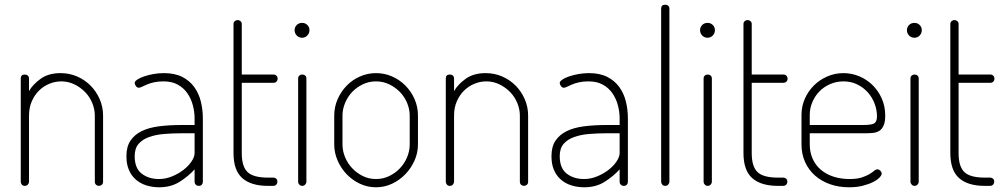

<svg xmlns="http://www.w3.org/2000/svg" viewBox="-20 -788 4255 814"><path d="M103 -18Q103 -11 98 -5.5Q93 0 85 0Q77 0 72.5 -5.5Q68 -11 68 -18V-455Q68 -472 85 -472Q93 -472 98 -467.5Q103 -463 103 -455V-402Q120 -431 153 -454.5Q186 -478 237 -478Q274 -478 306.5 -464Q339 -450 363.5 -425.5Q388 -401 402.5 -368Q417 -335 417 -298V-18Q417 -9 411.5 -4.5Q406 0 399 0Q393 0 387.5 -4.5Q382 -9 382 -18V-298Q382 -325 371 -351.5Q360 -378 340.5 -398Q321 -418 295 -430.5Q269 -443 240 -443Q214 -443 189.5 -433Q165 -423 146 -404.5Q127 -386 115 -359Q103 -332 103 -298Z M675 -478Q721 -478 752.5 -462Q784 -446 803.5 -419Q823 -392 831.5 -357.5Q840 -323 840 -286V-18Q840 -10 835.5 -5Q831 0 823 0Q815 0 810 -5Q805 -10 805 -18V-70Q779 -41 742 -17.5Q705 6 655 6Q626 6 600.5 -2Q575 -10 556 -26.5Q537 -43 526.5 -67.5Q516 -92 516 -126Q516 -166 533 -191.5Q550 -217 580.5 -232Q611 -247 654 -252.5Q697 -258 749 -258H805V-286Q805 -314 797.5 -342Q790 -370 774.5 -392.5Q759 -415 734 -429Q709 -443 673 -443Q650 -443 632.5 -439Q615 -435 602.5 -429.5Q590 -424 581.5 -420Q573 -416 569 -416Q561 -416 556 -423.5Q551 -431 551 -436Q551 -443 562 -450.5Q573 -458 590.5 -464Q608 -470 630 -474Q652 -478 675 -478ZM805 -223H750Q711 -223 675.5 -220Q640 -217 612 -207Q584 -197 567.5 -178Q551 -159 551 -126Q551 -75 580.5 -52Q610 -29 654 -29Q682 -29 709 -40Q736 -51 757.5 -67.5Q779 -84 792 -103.5Q805 -123 805 -139Z M970 -686Q970 -694 975.5 -698.5Q981 -703 987 -703Q994 -703 999.5 -698.5Q1005 -694 1005 -686V-472H1140Q1147 -472 1152 -467Q1157 -462 1157 -454Q1157 -447 1152 -442Q1147 -437 1140 -437H1005V-139Q1005 -82 1029.5 -58.5Q1054 -35 1116 -35H1139Q1146 -35 1151 -30.5Q1156 -26 1156 -18Q1156 -10 1151 -5Q1146 0 1139 0H1116Q1044 0 1007 -33Q970 -66 970 -139Z M1261 -472Q1269 -472 1274 -467.5Q1279 -463 1279 -455V-18Q1279 -11 1274 -5.5Q1269 0 1261 0Q1254 0 1249 -5.5Q1244 -11 1244 -18V-455Q1244 -463 1249 -467.5Q1254 -472 1261 -472ZM1261 -691Q1274 -691 1283 -682Q1292 -673 1292 -660Q1292 -647 1283 -637.5Q1274 -628 1261 -628Q1247 -628 1238 -637.5Q1229 -647 1229 -660Q1229 -673 1238 -682Q1247 -691 1261 -691Z M1574 -478Q1610 -478 1642 -464Q1674 -450 1698.5 -425.5Q1723 -401 1737.5 -368Q1752 -335 1752 -298V-176Q1752 -140 1737.5 -107.5Q1723 -75 1698.5 -49.5Q1674 -24 1642 -9Q1610 6 1574 6Q1538 6 1506 -9Q1474 -24 1450 -49Q1426 -74 1411.5 -107Q1397 -140 1397 -176V-298Q1397 -334 1411 -366.5Q1425 -399 1449 -424Q1473 -449 1505.5 -463.5Q1538 -478 1574 -478ZM1717 -298Q1717 -325 1706 -351.5Q1695 -378 1675.5 -398Q1656 -418 1630 -430.5Q1604 -443 1574 -443Q1544 -443 1518 -430.5Q1492 -418 1473 -398Q1454 -378 1443 -351.5Q1432 -325 1432 -298V-176Q1432 -148 1443 -121.5Q1454 -95 1473.5 -74.5Q1493 -54 1518.5 -41.5Q1544 -29 1574 -29Q1604 -29 1630 -41.5Q1656 -54 1675.5 -74.5Q1695 -95 1706 -121.5Q1717 -148 1717 -176Z M1905 -18Q1905 -11 1900 -5.5Q1895 0 1887 0Q1879 0 1874.5 -5.5Q1870 -11 1870 -18V-455Q1870 -472 1887 -472Q1895 -472 1900 -467.5Q1905 -463 1905 -455V-402Q1922 -431 1955 -454.5Q1988 -478 2039 -478Q2076 -478 2108.5 -464Q2141 -450 2165.5 -425.5Q2190 -401 2204.5 -368Q2219 -335 2219 -298V-18Q2219 -9 2213.5 -4.5Q2208 0 2201 0Q2195 0 2189.5 -4.5Q2184 -9 2184 -18V-298Q2184 -325 2173 -351.5Q2162 -378 2142.5 -398Q2123 -418 2097 -430.5Q2071 -443 2042 -443Q2016 -443 1991.5 -433Q1967 -423 1948 -404.5Q1929 -386 1917 -359Q1905 -332 1905 -298Z M2477 -478Q2523 -478 2554.5 -462Q2586 -446 2605.5 -419Q2625 -392 2633.5 -357.5Q2642 -323 2642 -286V-18Q2642 -10 2637.5 -5Q2633 0 2625 0Q2617 0 2612 -5Q2607 -10 2607 -18V-70Q2581 -41 2544 -17.5Q2507 6 2457 6Q2428 6 2402.5 -2Q2377 -10 2358 -26.5Q2339 -43 2328.5 -67.5Q2318 -92 2318 -126Q2318 -166 2335 -191.5Q2352 -217 2382.5 -232Q2413 -247 2456 -252.5Q2499 -258 2551 -258H2607V-286Q2607 -314 2599.5 -342Q2592 -370 2576.5 -392.5Q2561 -415 2536 -429Q2511 -443 2475 -443Q2452 -443 2434.5 -439Q2417 -435 2404.5 -429.5Q2392 -424 2383.5 -420Q2375 -416 2371 -416Q2363 -416 2358 -423.5Q2353 -431 2353 -436Q2353 -443 2364 -450.5Q2375 -458 2392.5 -464Q2410 -470 2432 -474Q2454 -478 2477 -478ZM2607 -223H2552Q2513 -223 2477.5 -220Q2442 -217 2414 -207Q2386 -197 2369.5 -178Q2353 -159 2353 -126Q2353 -75 2382.5 -52Q2412 -29 2456 -29Q2484 -29 2511 -40Q2538 -51 2559.5 -67.5Q2581 -84 2594 -103.5Q2607 -123 2607 -139Z M2800 -768Q2808 -768 2813 -763.5Q2818 -759 2818 -751V-18Q2818 -11 2813 -5.5Q2808 0 2800 0Q2792 0 2787.5 -5.5Q2783 -11 2783 -18V-751Q2783 -768 2800 -768Z M2980 -472Q2988 -472 2993 -467.5Q2998 -463 2998 -455V-18Q2998 -11 2993 -5.5Q2988 0 2980 0Q2973 0 2968 -5.5Q2963 -11 2963 -18V-455Q2963 -463 2968 -467.5Q2973 -472 2980 -472ZM2980 -691Q2993 -691 3002 -682Q3011 -673 3011 -660Q3011 -647 3002 -637.5Q2993 -628 2980 -628Q2966 -628 2957 -637.5Q2948 -647 2948 -660Q2948 -673 2957 -682Q2966 -691 2980 -691Z M3132 -686Q3132 -694 3137.5 -698.5Q3143 -703 3149 -703Q3156 -703 3161.5 -698.5Q3167 -694 3167 -686V-472H3302Q3309 -472 3314 -467Q3319 -462 3319 -454Q3319 -447 3314 -442Q3309 -437 3302 -437H3167V-139Q3167 -82 3191.5 -58.5Q3216 -35 3278 -35H3301Q3308 -35 3313 -30.5Q3318 -26 3318 -18Q3318 -10 3313 -5Q3308 0 3301 0H3278Q3206 0 3169 -33Q3132 -66 3132 -139Z M3556 -478Q3591 -478 3623 -464.5Q3655 -451 3679.5 -427Q3704 -403 3718.5 -370Q3733 -337 3733 -298Q3733 -271 3726 -255.5Q3719 -240 3707.5 -233Q3696 -226 3681 -224.5Q3666 -223 3650 -223H3413V-176Q3413 -142 3425.5 -114.5Q3438 -87 3460.5 -68Q3483 -49 3514 -39Q3545 -29 3582 -29Q3613 -29 3633 -35.5Q3653 -42 3665.5 -49.5Q3678 -57 3685.5 -63.5Q3693 -70 3700 -70Q3707 -70 3712.5 -64Q3718 -58 3718 -52Q3718 -45 3708.5 -35Q3699 -25 3681 -16Q3663 -7 3637.5 -0.5Q3612 6 3580 6Q3536 6 3499 -7Q3462 -20 3435 -44Q3408 -68 3393 -101.5Q3378 -135 3378 -176V-301Q3378 -337 3392 -369Q3406 -401 3430.5 -425.5Q3455 -450 3487.5 -464Q3520 -478 3556 -478ZM3638 -258Q3675 -258 3686.5 -265Q3698 -272 3698 -295Q3698 -322 3688 -348.5Q3678 -375 3659.5 -396Q3641 -417 3614.5 -430Q3588 -443 3556 -443Q3526 -443 3499.5 -431.5Q3473 -420 3454 -400.5Q3435 -381 3424 -355Q3413 -329 3413 -301V-258Z M3857 -472Q3865 -472 3870 -467.5Q3875 -463 3875 -455V-18Q3875 -11 3870 -5.5Q3865 0 3857 0Q3850 0 3845 -5.5Q3840 -11 3840 -18V-455Q3840 -463 3845 -467.5Q3850 -472 3857 -472ZM3857 -691Q3870 -691 3879 -682Q3888 -673 3888 -660Q3888 -647 3879 -637.5Q3870 -628 3857 -628Q3843 -628 3834 -637.5Q3825 -647 3825 -660Q3825 -673 3834 -682Q3843 -691 3857 -691Z M4009 -686Q4009 -694 4014.5 -698.5Q4020 -703 4026 -703Q4033 -703 4038.5 -698.5Q4044 -694 4044 -686V-472H4179Q4186 -472 4191 -467Q4196 -462 4196 -454Q4196 -447 4191 -442Q4186 -437 4179 -437H4044V-139Q4044 -82 4068.5 -58.5Q4093 -35 4155 -35H4178Q4185 -35 4190 -30.5Q4195 -26 4195 -18Q4195 -10 4190 -5Q4185 0 4178 0H4155Q4083 0 4046 -33Q4009 -66 4009 -139Z"/></svg>

Font: AkaAcidDosis
Style: ExtraLight
Weight: 250
Designer: Edgar Tolentino, Pablo Impallari, Igino Marini, Aka-Acid
Foundry: Edgar Tolentino, Pablo Impallari, Igino Marini, Aka-Acid
Version: Version 1.007